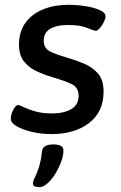

<svg xmlns="http://www.w3.org/2000/svg" viewBox="-20 -550 505 799"><path d="M195 8Q150 8 111 -1.5Q72 -11 48 -25.5Q24 -40 25 -56Q25 -74 35.5 -93.5Q46 -113 55 -113Q61 -113 79 -104Q97 -95 126.5 -86.5Q156 -78 197 -78Q245 -78 276 -95.5Q307 -113 307 -152Q307 -187 276.5 -201Q246 -215 203 -227Q169 -237 135.5 -252Q102 -267 80.5 -293.5Q59 -320 59 -364Q59 -419 86.5 -456Q114 -493 160.5 -511.5Q207 -530 264 -530Q299 -530 335 -524.5Q371 -519 395.5 -508Q420 -497 419 -481Q419 -472 412 -458Q405 -444 395.5 -433Q386 -422 379 -422Q371 -422 342.5 -434Q314 -446 261 -446Q217 -446 189.5 -430.5Q162 -415 162 -380Q162 -347 193 -333.5Q224 -320 266 -308Q300 -298 333.5 -283.5Q367 -269 389 -242.5Q411 -216 411 -169Q411 -84 350.5 -38Q290 8 195 8ZM144 229Q135 229 126 226Q117 223 117 214Q117 204 124.5 189.5Q132 175 141 149Q150 123 155 79Q158 51 203 51Q244 51 244 76Q244 98 234 124.5Q224 151 209 175Q194 199 176.5 214Q159 229 144 229Z"/></svg>

Font: Asap Semi Expanded Semi Expanded Medium
Style: Italic
Weight: 500
Width: 6
Italic angle: -6°
Designer: Pablo Cosgaya
Foundry: Omnibus-Type
Version: Version 3.001; ttfautohint (v1.8.4.7-5d5b)